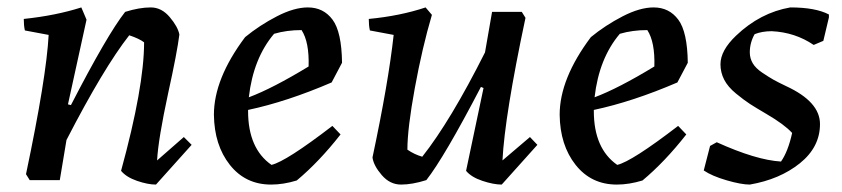

<svg xmlns="http://www.w3.org/2000/svg" viewBox="-20 -485 2267 517"><path d="M400 12Q378 12 349 2Q320 -8 306 -25Q368 -251 368 -371Q355 -381 328 -390Q259 -302 159 -108L141 0H60L50 -16Q105 -277 111 -391L47 -403Q44 -416 44 -434Q130 -443 199 -465L213 -432L163 -204L171 -202Q269 -392 317 -453Q355 -465 386 -465Q415 -465 437 -439Q459 -413 463 -392Q457 -344 433 -235Q406 -110 403 -53L475 -116L496 -95Z M710 12Q641 12 599 -41Q557 -94 556 -176Q556 -273 640 -385Q679 -417 725.5 -441Q772 -465 809 -465Q851 -465 875.5 -432Q900 -399 901 -316L873 -263Q752 -211 648 -189V-186Q648 -85 711 -41Q750 -50 875 -146L897 -123Q839 -49 779 1Q743 12 710 12ZM718 -394Q662 -328 650 -223Q714 -247 811 -306Q813 -372 792 -404Q752 -404 718 -394Z M983 -61Q1026 -263 1040 -391L976 -403Q973 -416 973 -434Q1057 -442 1126 -465L1143 -445Q1117 -357 1097 -248Q1077 -139 1077 -82Q1096 -69 1117 -63Q1193 -159 1286 -344L1305 -453H1385L1395 -437Q1339 -173 1333 -53L1407 -116L1427 -95L1331 12Q1309 12 1279 2Q1249 -8 1235 -25L1282 -248L1275 -251Q1176 -61 1128 0Q1090 12 1060 12Q1030 12 1008 -13.5Q986 -39 983 -61Z M1641 12Q1572 12 1530 -41Q1488 -94 1487 -176Q1487 -273 1571 -385Q1610 -417 1656.5 -441Q1703 -465 1740 -465Q1782 -465 1806.5 -432Q1831 -399 1832 -316L1804 -263Q1683 -211 1579 -189V-186Q1579 -85 1642 -41Q1681 -50 1806 -146L1828 -123Q1770 -49 1710 1Q1674 12 1641 12ZM1649 -394Q1593 -328 1581 -223Q1645 -247 1742 -306Q1744 -372 1723 -404Q1683 -404 1649 -394Z M1999 12Q1976 12 1936.5 0.5Q1897 -11 1875 -26L1892 -92L1910 -102Q2016 -54 2083 -50Q2102 -77 2113 -127Q2092 -150 2044 -178Q2015 -195 1999.5 -205Q1984 -215 1962 -233Q1940 -251 1930 -270.5Q1920 -290 1920 -312Q1920 -349 1962 -389Q2027 -451 2108 -465Q2176 -465 2212 -446V-438L2197 -375L2171 -364Q2121 -398 2058 -401Q2032 -401 2012 -393Q1999 -370 1999 -344Q1999 -328 2007 -314.5Q2015 -301 2033 -289Q2051 -277 2062.5 -270.5Q2074 -264 2097 -253Q2188 -211 2188 -151Q2188 -89 2134 -45.5Q2080 -2 1999 12Z"/></svg>

Font: Albura Medium
Style: Italic
Weight: 462
Italic angle: -7°
Designer: Mercedes Jáuregui
Foundry: Omnibus-Type Team
Version: Version 1.000